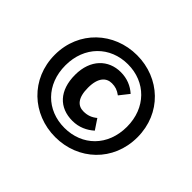

<svg xmlns="http://www.w3.org/2000/svg" viewBox="-152 -1057 1178 1178"><g transform="rotate(45 437.5 -467.5)"><path d="M438 -823C240 -823 79 -676 79 -468C79 -259 240 -112 438 -112C637 -112 796 -259 796 -468C796 -676 637 -823 438 -823ZM438 -744C592 -744 705 -632 705 -468C705 -302 592 -192 438 -192C284 -192 171 -302 171 -468C171 -632 284 -744 438 -744ZM441 -679C335 -679 254 -602 254 -469C254 -332 328 -257 442 -257C500 -257 546 -280 582 -312L538 -378C511 -356 485 -346 449 -346C400 -346 366 -381 366 -469C366 -558 404 -592 451 -592C480 -592 502 -585 529 -565L578 -627C541 -660 496 -679 441 -679Z"/></g></svg>

Font: Glow Sans TC Normal
Style: Bold
Weight: 700
Designer: Ryoko NISHIZUKA (kana, bopomofo & ideographs); Paul D. Hunt (Latin, Greek & Cyrillic); Sandoll Communications, Soo-young
Version: Version 0.93